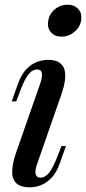

<svg xmlns="http://www.w3.org/2000/svg" viewBox="-20 -784 367 818"><path d="M185 -692Q189 -724 213 -744Q237 -764 268 -764Q297 -764 313.5 -745.5Q330 -727 326 -700Q322 -669 297.5 -648.5Q273 -628 242 -628Q213 -628 197 -646.5Q181 -665 185 -692ZM152 -430Q171 -488 139 -488Q117 -488 100 -465.5Q83 -443 65 -394L49 -352H30L56 -426Q71 -467 92 -489Q113 -511 137.5 -520Q162 -529 185 -529Q218 -529 235 -516Q252 -503 256 -482Q260 -461 256 -436.5Q252 -412 244 -389L138 -85Q128 -57 132 -42Q136 -27 153 -27Q171 -27 188 -46.5Q205 -66 226 -121L242 -162H261L235 -89Q221 -49 200 -27Q179 -5 155.5 4.5Q132 14 108 14Q65 14 47.5 -5.5Q30 -25 32 -58.5Q34 -92 48 -132Z"/></svg>

Font: Playfair Display Medium
Style: Italic
Weight: 500
Italic angle: -14°
Designer: Claus Eggers Sørensen
Foundry: Claus Eggers Sørensen
Version: Version 1.203